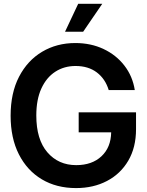

<svg xmlns="http://www.w3.org/2000/svg" viewBox="-20 -959 757 989"><path d="M371.6 9.8Q271 9.8 195.3 -35.4Q119.6 -80.6 77.1 -164.3Q34.7 -248 34.7 -362.8Q34.7 -480 78.1 -563.7Q121.6 -647.5 197 -692.4Q272.5 -737.3 367.7 -737.3Q448.2 -737.3 513.4 -706.5Q578.6 -675.8 620.8 -621.1Q663.1 -566.4 674.3 -495.1H540Q522.5 -552.7 478.8 -585.9Q435.1 -619.1 369.1 -619.1Q310.5 -619.1 264.9 -589.6Q219.2 -560.1 193.1 -503.2Q167 -446.3 167 -364.3Q167 -240.7 223.9 -174.6Q280.8 -108.4 372.6 -108.4Q454.1 -108.4 502.7 -154.1Q551.3 -199.7 552.7 -277.3H385.3V-380.4H680.7V-293.5Q680.7 -199.7 640.9 -131.6Q601.1 -63.5 531.2 -26.9Q461.4 9.8 371.6 9.8ZM314.9 -795.4 382.8 -939.5H506.8L408.2 -795.4Z"/></svg>

Font: Inter Tight SemiBold
Style: Regular
Weight: 600
Designer: Rasmus Andersson
Foundry: rsms
Version: Version 3.004; ttfautohint (v1.8.4.7-5d5b)